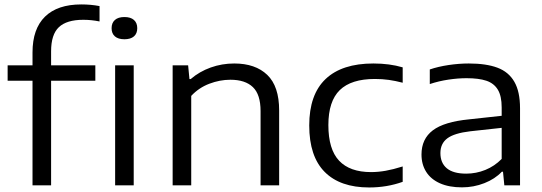

<svg xmlns="http://www.w3.org/2000/svg" viewBox="-20 -838 2451 868"><path d="M347.5 -818Q390.5 -818 430 -810.5V-741Q393.5 -748.5 356.5 -748.5Q281.5 -748.5 246.2 -715.2Q211 -682 211 -606V-542.5H411V-473H211V0H127V-473H14.5V-542.5H127V-601Q127 -707.5 183.5 -762.8Q240 -818 347.5 -818ZM600.5 -710.5Q600.5 -686.5 585.5 -673.5Q570.5 -660.5 542.5 -660.5Q514.5 -660.5 499.5 -673.5Q484.5 -686.5 484.5 -710.5Q484.5 -734.5 499.5 -747.8Q514.5 -761 542.5 -761Q570.5 -761 585.5 -747.8Q600.5 -734.5 600.5 -710.5ZM500.5 0V-542.5H584.5V0Z M760.5 -542.5H830.5L836.5 -480.5H842Q881.5 -514.5 932.5 -532.8Q983.5 -551 1039 -551Q1134.5 -551 1188.2 -499.5Q1242 -448 1242 -338.5V0H1158V-336Q1158 -411 1123.2 -444.2Q1088.5 -477.5 1021.5 -477.5Q974 -477.5 926.5 -459.5Q879 -441.5 844.5 -404.5V0H760.5Z M1378 -271Q1378 -410.5 1452 -480.8Q1526 -551 1668 -551Q1741 -551 1800.5 -533.5V-464Q1768 -472.5 1738 -476.8Q1708 -481 1674.5 -481Q1568 -481 1516.2 -430.8Q1464.5 -380.5 1464.5 -272.5Q1464.5 -163 1513 -111.5Q1561.5 -60 1657.5 -60Q1689.5 -60 1723.5 -66Q1757.5 -72 1800.5 -85.5V-16Q1729.5 9.5 1649 9.5Q1517.5 9.5 1447.8 -60.8Q1378 -131 1378 -271Z M2331 -348.5V0H2260L2254 -61.5H2248.5Q2218 -29 2169.8 -10Q2121.5 9 2068.5 9Q2010.5 9 1969.2 -9.2Q1928 -27.5 1906.8 -61Q1885.5 -94.5 1885.5 -139.5Q1885.5 -210 1936.8 -248.8Q1988 -287.5 2101 -298.5L2248 -314.5V-352.5Q2248 -404 2230.5 -432.8Q2213 -461.5 2178.8 -473Q2144.5 -484.5 2089 -484.5Q2050.5 -484.5 2007 -478Q1963.5 -471.5 1923 -458V-524Q1961 -537 2008 -544Q2055 -551 2099 -551Q2178 -551 2228.8 -532Q2279.5 -513 2305.2 -468.5Q2331 -424 2331 -348.5ZM2248 -119.5V-260L2106 -244.5Q2033.5 -236 2002.2 -212.5Q1971 -189 1971 -146Q1971 -101.5 2000 -77.2Q2029 -53 2087.5 -53Q2132.5 -53 2174 -69.8Q2215.5 -86.5 2248 -119.5Z"/></svg>

Font: Encode Sans Expanded
Style: Regular
Weight: 400
Width: 7
Designer: Multiple Designers
Foundry: Impallari Type
Version: Version 2.000